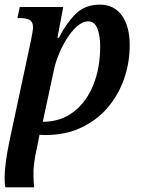

<svg xmlns="http://www.w3.org/2000/svg" viewBox="-24 -566 610 826"><path d="M-1 240Q-3 230 -3.5 220Q-4 210 -4 200Q-4 167 1.5 127.5Q7 88 15 49L110 -396Q113 -413 115.5 -426.5Q118 -440 118 -448Q118 -472 104 -480Q90 -488 64 -488H51L61 -536H248L223 -403H229Q263 -469 303 -507.5Q343 -546 406 -546Q466 -546 500 -500Q534 -454 534 -371Q534 -297 510 -227.5Q486 -158 439.5 -103.5Q393 -49 325.5 -17Q258 15 170 15L146 14L135 69Q127 104 123 134.5Q119 165 120 193Q120 205 121 216.5Q122 228 123 240ZM160 -42Q236 -42 291.5 -84Q347 -126 377 -199.5Q407 -273 407 -367Q407 -412 395 -443Q383 -474 356 -474Q331 -474 307 -452.5Q283 -431 262.5 -398Q242 -365 227.5 -328.5Q213 -292 207 -261Z"/></svg>

Font: Noto Serif SemiCondensed SemiBold
Style: Italic
Weight: 600
Width: 4
Italic angle: -12°
Designer: Monotype Design Team
Foundry: Monotype Imaging Inc.
Version: Version 2.014; ttfautohint (v1.8.4.7-5d5b)